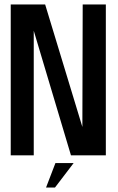

<svg xmlns="http://www.w3.org/2000/svg" viewBox="-20 -695 530 859"><path d="M350 -675H453.5V0H297.5L131 -557.5V0H28V-675H182L348.5 -127ZM309.5 34.5 226 144H186L228 34.5Z"/></svg>

Font: Anybody Narrow Medium
Style: Regular
Weight: 500
Width: 3
Designer: Tyler Finck
Foundry: Etcetera Type Company
Version: Version 1.000; ttfautohint (v1.8)